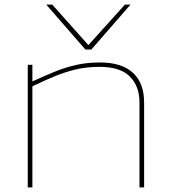

<svg xmlns="http://www.w3.org/2000/svg" viewBox="-20 -810 743 830"><path d="M100 0V-530H120V-458Q170 -481 215 -499.5Q260 -518 308 -529Q356 -540 412 -540Q506 -540 554.5 -495.5Q603 -451 603 -367V0H583V-367Q583 -437 541.5 -479Q500 -521 410 -521Q355 -521 308.5 -510Q262 -499 217 -480.5Q172 -462 120 -437V0ZM544 -790 375 -596H349L180 -790H206L362 -615L520 -790Z"/></svg>

Font: Georama Extended Thin
Style: Regular
Weight: 100
Width: 7
Designer: Jean-Baptiste Levee
Foundry: Production Type
Version: Version 1.000